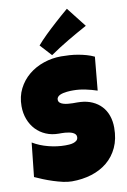

<svg xmlns="http://www.w3.org/2000/svg" viewBox="-106 -1054 743 1122"><g transform="rotate(-10 265.5 -492.5)"><path d="M524.9 -259.8Q524.9 -192.9 501.7 -142.8Q478.5 -92.8 438.2 -59.6Q397.9 -26.4 344 -9.8Q290 6.8 228 6.8Q204.1 6.8 175.5 0.5Q147 -5.9 117.7 -15.4Q88.4 -24.9 61.3 -35.9Q34.2 -46.9 13.2 -56.6L34.7 -257.8Q76.2 -232.9 126.7 -220Q177.2 -207 226.1 -207Q235.4 -207 248.5 -207.8Q261.7 -208.5 273.7 -212.2Q285.6 -215.8 293.9 -223.1Q302.2 -230.5 302.2 -244.1Q302.2 -253.4 296.4 -260Q290.5 -266.6 281.2 -270.8Q272 -274.9 260.3 -277.1Q248.5 -279.3 237.3 -280.3Q226.1 -281.2 216.3 -281.2Q206.5 -281.2 200.7 -281.2Q158.7 -281.2 124.3 -295.9Q89.8 -310.5 65.2 -336.7Q40.5 -362.8 26.9 -398.7Q13.2 -434.6 13.2 -476.6Q13.2 -534.2 36.4 -579.8Q59.6 -625.5 98.4 -657.5Q137.2 -689.5 187.5 -706.5Q237.8 -723.6 291.5 -723.6Q315.4 -723.6 340.8 -721.9Q366.2 -720.2 391.4 -715.8Q416.5 -711.4 440.4 -704.6Q464.4 -697.8 485.8 -687.5L467.3 -489.3Q434.1 -500.5 397.7 -508.1Q361.3 -515.6 326.7 -515.6Q320.3 -515.6 310.3 -515.4Q300.3 -515.1 289.3 -513.9Q278.3 -512.7 267.1 -510.3Q255.9 -507.8 247.1 -503.7Q238.3 -499.5 232.9 -492.7Q227.5 -485.8 228 -476.6Q228.5 -465.8 236.1 -459.2Q243.7 -452.6 255.6 -449Q267.6 -445.3 282 -443.8Q296.4 -442.4 310.5 -442.1Q324.7 -441.9 336.9 -442.1Q349.1 -442.4 356.9 -441.4Q396 -439 427.2 -424.8Q458.5 -410.6 480.2 -387.2Q502 -363.8 513.4 -331.3Q524.9 -298.8 524.9 -259.8ZM464.8 -874.5Q406.7 -842.8 351.6 -810.3Q296.4 -777.8 241.2 -739.7L178.7 -808.1Q188.5 -819.8 202.1 -834.2Q215.8 -848.6 231.2 -863.8Q246.6 -878.9 263.2 -894.3Q279.8 -909.7 295.4 -923.8Q332.5 -957.5 373 -991.7Z"/></g></svg>

Font: Luckiest Guy RUS-BEL-UKR
Style: Regular
Weight: 400
Designer: Astigmatic (AOETI)
Foundry: Astigmatic (AOETI)
Version: Version 1.00 March 11, 2019, initial release